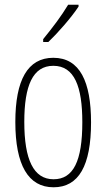

<svg xmlns="http://www.w3.org/2000/svg" viewBox="-20 -784 452 814"><path d="M313 -756V-764H269C238 -713 206 -671 163 -618V-606H185C224 -643 282 -709 313 -756ZM366 -265C366 -437 319 -539 206 -539C97 -539 45 -444 45 -267C45 -84 100 10 207 10C314 10 366 -82 366 -265ZM83 -267C83 -421 119 -505 206 -505C296 -505 329 -416 329 -266C329 -101 291 -24 207 -24C122 -24 83 -108 83 -267Z"/></svg>

Font: Noto Sans Lao UI ExtCond ExtLt
Style: Regular
Weight: 200
Width: 2
Designer: Monotype Design Team
Foundry: Monotype Imaging Inc.
Version: Version 2.000